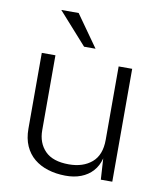

<svg xmlns="http://www.w3.org/2000/svg" viewBox="-83 -789 728 866"><g transform="rotate(10 281.5 -356.5)"><path d="M274 10Q231 9.5 194.8 -1.8Q158.5 -13 131.5 -35.2Q104.5 -57.5 89.5 -91.2Q74.5 -125 74.5 -170V-517H137V-174Q137 -115.5 172.5 -79.2Q208 -43 281.5 -43Q346.5 -43 386.5 -77Q426.5 -111 426.5 -181V-517H488.5V0H436L430 -96.5Q421 -61.5 399.5 -37.8Q378 -14 346.2 -1.8Q314.5 10.5 274 10ZM207 -723H127.5L257.5 -577.5H310Z"/></g></svg>

Font: Public Sans ExtraLight
Style: Regular
Weight: 250
Designer: The Public Sans Project Authors: Dan O. Williams and USWDS (Libre Franklin designed by Pablo Impallari and Rodrigo Fuenz
Version: Version 1.007